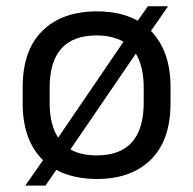

<svg xmlns="http://www.w3.org/2000/svg" viewBox="-20 -558 612 608"><path d="M520 -282.2V-231Q520 -114.3 458 -52.7Q395.5 8.8 287.1 8.8Q212.4 8.8 158.2 -20L124 29.8H60.1L116.2 -50.8Q51.8 -113.8 51.8 -231V-282.2Q51.8 -398.9 114.3 -460.4Q176.8 -522 287.1 -522Q363.8 -522 416 -492.2L448.2 -538.1H512.2L458 -460Q520 -396.5 520 -282.2ZM164.1 -122.1 371.1 -425.8Q335.4 -445.8 286.1 -445.8Q137.2 -445.8 137.2 -279.8V-232.9Q137.2 -162.6 164.1 -122.1ZM435.1 -279.8Q435.1 -347.2 410.2 -388.2L203.1 -85Q235.4 -65.9 286.1 -65.9Q435.1 -65.9 435.1 -232.9Z"/></svg>

Font: D-DIN Exp
Style: Regular
Weight: 400
Width: 7
Designer: Charles Nix
Foundry: Datto Inc.
Version: Version 1.00